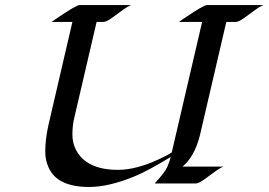

<svg xmlns="http://www.w3.org/2000/svg" viewBox="-20 -723 1058 756"><path d="M1017.6 -703.1Q1003.4 -698.2 974.6 -676.5Q945.8 -654.8 931.6 -645.8Q917.5 -636.7 907.2 -636.7H871.1L767.1 -189.9Q746.1 -106.9 698.7 -66.9H859.9Q845.7 -62 816.9 -40.3Q788.1 -18.6 773.9 -9.5Q759.8 -0.5 749.5 -0.5H588.9Q629.4 -44.4 638.7 -65.9Q647.9 -87.4 652.3 -105Q561.5 -49.8 510.3 -28.8Q408.7 13.2 330.6 13.2Q204.6 13.2 170.9 -64.5Q158.2 -92.8 158.2 -126Q158.2 -174.8 170.9 -231.4L265.1 -636.7H183.1Q187.5 -639.6 196.3 -645.8Q205.1 -651.9 216.1 -659.2Q227.1 -666.5 239 -674.3Q251 -682.1 261.7 -688.5Q286.6 -703.1 293.5 -703.1H496.6Q482.4 -698.2 453.6 -676.5Q424.8 -654.8 410.6 -645.8Q396.5 -636.7 386.2 -636.7H360.4L272.5 -259.3Q265.1 -228 265.1 -193.6Q265.1 -159.2 279.8 -131.6Q294.4 -104 318.8 -86.9Q364.7 -54.2 444.3 -54.2Q517.1 -54.2 609.4 -97.7Q636.2 -109.9 656.2 -122.6L775.9 -636.7H684.6Q689 -639.6 697.8 -645.8Q706.5 -651.9 717.5 -659.2Q728.5 -666.5 740.5 -674.3Q752.4 -682.1 763.2 -688.5Q788.1 -703.1 794.9 -703.1Z"/></svg>

Font: Fondamento
Style: Italic
Weight: 400
Italic angle: -12°
Version: Version 1.000